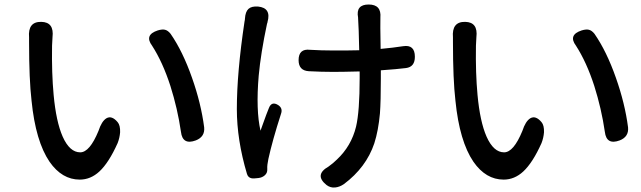

<svg xmlns="http://www.w3.org/2000/svg" viewBox="-20 -793 2846 852"><path d="M334 4Q255 4 200 -75Q138 -166 120 -346Q109 -440 109 -606Q109 -617 109 -627Q103 -697 163 -696Q221 -695 213 -628Q211 -600 211 -590Q209 -468 218 -372Q229 -253 258 -187Q289 -117 336 -117Q378 -117 417 -212Q431 -255 452 -268Q476 -282 502 -251Q514 -237 513 -206Q511 -181 502 -158Q463 -71 421 -32Q382 4 334 4ZM783 -208Q768 -311 736 -412Q702 -517 655 -590Q619 -638 680 -658Q700 -664 712 -661Q725 -658 737 -643Q791 -565 832 -448Q872 -335 886 -228Q890 -186 849 -170Q790 -148 783 -208Z M1429 28Q1373 -17 1438 -54Q1459 -69 1475 -85Q1539 -145 1560 -231Q1576 -299 1576 -446V-476Q1498 -474 1459 -474Q1406 -474 1350 -477Q1305 -480 1305 -526Q1305 -578 1356 -572Q1406 -569 1457 -569Q1475 -569 1514 -569Q1554 -570 1574 -570Q1572 -670 1569 -713Q1569 -714 1569 -715Q1558 -773 1616 -773Q1673 -773 1668 -715Q1668 -714 1668 -713Q1667 -691 1669 -578V-576Q1724 -581 1769 -588Q1821 -596 1821 -541Q1821 -496 1781.5 -491Q1742 -486 1670 -481V-445Q1670 -344 1666 -290Q1659 -213 1641 -157Q1605 -50 1506 24Q1487 37 1467 39Q1446 41 1429 28ZM1096 -2Q1081 -5 1076 -21Q1031 -172 1031 -309Q1031 -470 1065 -697Q1066 -700 1066.5 -704.5Q1067 -709 1067 -711Q1069 -741 1082.5 -753.5Q1096 -766 1125 -764Q1185 -758 1167 -695Q1167 -694 1166.5 -691.5Q1166 -689 1165 -688Q1137 -556 1128 -457Q1115 -304 1136 -213Q1139 -221 1146 -241Q1163 -289 1173 -313Q1185 -345 1214 -327Q1236 -313 1227 -288Q1189 -170 1171 -88Q1165 -60 1166 -44Q1166 -43 1166 -42Q1167 -26 1155.5 -15.5Q1144 -5 1127 -3Q1105 0 1096 -2Z M2215 4Q2136 4 2081 -75Q2019 -166 2001 -346Q1990 -440 1990 -606Q1990 -617 1990 -627Q1984 -697 2044 -696Q2102 -695 2094 -628Q2092 -600 2092 -590Q2090 -468 2099 -372Q2110 -253 2139 -187Q2170 -117 2217 -117Q2259 -117 2298 -212Q2312 -255 2333 -268Q2357 -282 2383 -251Q2395 -237 2394 -206Q2392 -181 2383 -158Q2344 -71 2302 -32Q2263 4 2215 4ZM2664 -208Q2649 -311 2617 -412Q2583 -517 2536 -590Q2500 -638 2561 -658Q2581 -664 2593 -661Q2606 -658 2618 -643Q2672 -565 2713 -448Q2753 -335 2767 -228Q2771 -186 2730 -170Q2671 -148 2664 -208Z"/></svg>

Font: GenSenRounded TW M
Style: Regular
Weight: 500
Version: Version 1.501;PS 1;hotconv 16.6.51;makeotf.lib2.5.65220